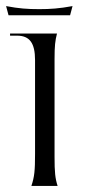

<svg xmlns="http://www.w3.org/2000/svg" viewBox="-23 -610 283 630"><path d="M80 0H166C158 -25 156 -45 156 -95V-416C156 -460 158 -476 164 -500H10V-493H33C74 -493 92 -469 92 -413V-105C92 -50 90 -30 80 0ZM-3 -590 5 -560H207L215 -590C172 -582 141 -580 106 -580C67 -580 39 -582 -3 -590Z"/></svg>

Font: Sinistre
Style: Regular
Weight: 400
Designer: Jules Durand
Foundry: Collletttivo
Version: Version 69.420;Glyphs 3.2 (3217)